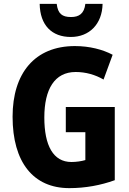

<svg xmlns="http://www.w3.org/2000/svg" viewBox="-20 -962 669 992"><path d="M510 -942H421C415 -891 388 -874 347 -874C301 -874 279 -891 273 -942H185C187 -831 248 -771 346 -771C441 -771 508 -837 510 -942ZM320 -409V-279H421V-135C401 -129 374 -125 349 -125C255 -125 209 -210 209 -355C209 -501 262 -590 371 -590C423 -590 472 -576 515 -551L562 -679C511 -706 443 -724 367 -724C160 -724 45 -584 45 -359C45 -124 152 10 338 10C422 10 501 -5 573 -31V-409Z"/></svg>

Font: Noto Sans Myanmar UI Condensed ExtraBold
Style: Regular
Weight: 800
Width: 3
Designer: Monotype Design Team
Foundry: Monotype Imaging Inc.
Version: Version 2.103